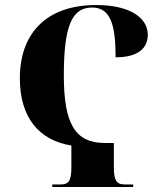

<svg xmlns="http://www.w3.org/2000/svg" viewBox="-20 -744 637 764"><path d="M188 0H510V-10H478C447 -10 433 -21 433 -77V-175H397C280 -175 234 -250 234 -443C234 -638 265 -714 346 -714C419 -714 440 -648 440 -516C527 -516 568 -550 568 -606C568 -671 500 -724 363 -724C163 -724 59 -610 59 -432C59 -275 137 -185 264 -165V-77C264 -21 251 -10 220 -10H188Z"/></svg>

Font: Noto Serif Display ExtraCondensed Black
Style: Regular
Weight: 900
Width: 2
Designer: Monotype Design Team
Foundry: Monotype Imaging Inc.
Version: Version 2.009